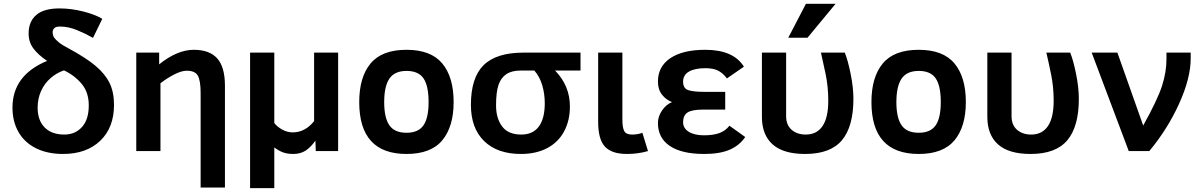

<svg xmlns="http://www.w3.org/2000/svg" viewBox="-20 -786 6246 999"><path d="M463.9 -588.9Q423.8 -611.8 379.4 -629.9Q335 -647.9 292 -647.9Q270 -647.9 262 -638.9Q253.9 -629.9 253.9 -620.1Q253.9 -601.6 261.7 -590.3Q269.5 -579.1 287.4 -564.7Q305.2 -550.3 336.9 -534.2Q427.2 -485.4 477.1 -443.4Q526.9 -401.4 550 -354.2Q573.2 -307.1 573.2 -240.2Q573.2 -122.1 501.5 -53.5Q429.7 15.1 308.1 15.1Q227.1 15.1 167.2 -14.6Q107.4 -44.4 76.2 -99.1Q44.9 -153.8 44.9 -226.1Q44.9 -394.5 225.1 -469.2Q179.2 -500 154.1 -533.4Q128.9 -566.9 128.9 -611.8Q128.9 -673.8 168.5 -708Q208 -742.2 290 -742.2Q350.1 -742.2 412.8 -726.3Q475.6 -710.4 512.2 -688ZM441.9 -237.8Q441.9 -305.2 405.5 -349.1Q369.1 -393.1 313 -419.9Q273.9 -406.7 242.4 -378.9Q210.9 -351.1 193.4 -311.8Q175.8 -272.5 175.8 -226.1Q175.8 -159.7 212.4 -122.8Q249 -85.9 314.9 -85.9Q371.1 -85.9 406.5 -125Q441.9 -164.1 441.9 -237.8Z M1150.4 189.9H1023.9V-301.8Q1023.9 -366.2 1009.5 -392.1Q995.1 -418 952.1 -418Q924.3 -418 887.2 -398.9Q850.1 -379.9 814.9 -353V0H689V-512.2H808.1V-451.2Q902.3 -526.9 988.3 -526.9Q1070.3 -526.9 1110.4 -481.9Q1150.4 -437 1150.4 -339.8Z M1739.3 0H1623L1621.1 -54.2Q1597.2 -20 1570.3 -2.4Q1543.5 15.1 1505.4 15.1Q1475.1 15.1 1452.1 6.6Q1429.2 -2 1407.2 -19V192.9H1281.2V-512.2H1407.2V-146Q1421.4 -127 1447.8 -112.1Q1474.1 -97.2 1503.4 -97.2Q1567.4 -97.2 1614.3 -155.8V-512.2H1739.3Z M2340.3 -254.9Q2340.3 -127 2281.2 -55.9Q2222.2 15.1 2095.2 15.1Q1849.1 15.1 1849.1 -254.9Q1849.1 -384.8 1908.2 -455.8Q1967.3 -526.9 2095.2 -526.9Q2222.2 -526.9 2281.2 -455.8Q2340.3 -384.8 2340.3 -254.9ZM2210 -254.9Q2210 -339.4 2183.6 -378.2Q2157.2 -417 2095.2 -417Q2033.7 -417 2006.3 -377.2Q1979 -337.4 1979 -254.9Q1979 -172.9 2006.1 -134Q2033.2 -95.2 2095.2 -95.2Q2156.2 -95.2 2183.1 -133.5Q2210 -171.9 2210 -254.9Z M3000.5 -512.2V-418.9H2868.2Q2945.3 -339.8 2945.3 -231.9Q2945.3 -158.2 2914.8 -101.8Q2884.3 -45.4 2826.7 -15.1Q2769 15.1 2690.4 15.1Q2567.9 15.1 2499 -52Q2430.2 -119.1 2430.2 -240.2Q2430.2 -381.8 2496.3 -447Q2562.5 -512.2 2704.1 -512.2ZM2688.5 -418.9Q2642.6 -418.9 2614.5 -400.1Q2586.4 -381.3 2573.7 -344Q2561 -306.6 2561 -236.8Q2561 -170.9 2592.5 -128.4Q2624 -85.9 2692.4 -85.9Q2752.9 -85.9 2783.7 -127.7Q2814.5 -169.4 2814.5 -249Q2814.5 -297.9 2801.3 -342.5Q2788.1 -387.2 2760.3 -418.9Z M3351.6 0Q3300.3 15.1 3242.2 15.1Q3163.6 15.1 3127.9 -22.7Q3092.3 -60.5 3092.3 -151.9V-512.2H3218.3V-165Q3218.3 -121.1 3228.3 -103.5Q3238.3 -85.9 3268.6 -85.9Q3299.8 -85.9 3322.3 -95.2Z M3857.4 -73.2Q3828.6 -29.8 3777.1 -7.3Q3725.6 15.1 3644.5 15.1Q3526.9 15.1 3465.1 -26.6Q3403.3 -68.4 3403.3 -146Q3403.3 -180.2 3424.8 -211.4Q3446.3 -242.7 3476.6 -254.9Q3446.3 -266.1 3424.8 -293Q3403.3 -319.8 3403.3 -361.8Q3403.3 -439.9 3468 -483.4Q3532.7 -526.9 3649.4 -526.9Q3796.4 -526.9 3850.6 -439L3762.2 -377.9Q3742.2 -404.8 3717.3 -418Q3692.4 -431.2 3650.4 -431.2Q3595.7 -431.2 3564.9 -413.6Q3534.2 -396 3534.2 -360.8Q3534.2 -326.2 3560.8 -317.1Q3587.4 -308.1 3644.5 -308.1H3753.4V-215.8H3639.2Q3579.6 -215.8 3556.9 -200.4Q3534.2 -185.1 3534.2 -149.9Q3534.2 -118.7 3563.7 -100.3Q3593.3 -82 3642.6 -82Q3689.5 -82 3721.4 -93Q3753.4 -104 3775.4 -131.8Z M3944.3 -512.2H4070.3V-181.2Q4070.3 -135.7 4098.9 -110.8Q4127.4 -85.9 4172.4 -85.9Q4230 -85.9 4259.8 -130.1Q4289.6 -174.3 4289.6 -262.2Q4289.6 -334 4275.9 -400.4Q4262.2 -466.8 4251.5 -512.2H4375.5Q4391.6 -473.1 4406 -401.6Q4420.4 -330.1 4420.4 -272Q4420.4 -127.4 4360.6 -56.2Q4300.8 15.1 4169.4 15.1Q4055.7 15.1 4000 -34.7Q3944.3 -84.5 3944.3 -178.2ZM4181.6 -589.8H4081.5L4173.3 -766.1H4327.6Z M5005.4 -254.9Q5005.4 -127 4946.3 -55.9Q4887.2 15.1 4760.3 15.1Q4514.2 15.1 4514.2 -254.9Q4514.2 -384.8 4573.2 -455.8Q4632.3 -526.9 4760.3 -526.9Q4887.2 -526.9 4946.3 -455.8Q5005.4 -384.8 5005.4 -254.9ZM4875 -254.9Q4875 -339.4 4848.6 -378.2Q4822.3 -417 4760.3 -417Q4698.7 -417 4671.4 -377.2Q4644 -337.4 4644 -254.9Q4644 -172.9 4671.1 -134Q4698.2 -95.2 4760.3 -95.2Q4821.3 -95.2 4848.1 -133.5Q4875 -171.9 4875 -254.9Z M5117.2 -512.2H5243.2V-181.2Q5243.2 -135.7 5271.7 -110.8Q5300.3 -85.9 5345.2 -85.9Q5402.8 -85.9 5432.6 -130.1Q5462.4 -174.3 5462.4 -262.2Q5462.4 -334 5448.7 -400.4Q5435.1 -466.8 5424.3 -512.2H5548.3Q5564.5 -473.1 5578.9 -401.6Q5593.3 -330.1 5593.3 -272Q5593.3 -127.4 5533.4 -56.2Q5473.6 15.1 5342.3 15.1Q5228.5 15.1 5172.9 -34.7Q5117.2 -84.5 5117.2 -178.2Z M5793.9 -512.2 5928.2 -132.8Q6002.4 -266.1 6025.9 -338.4Q6049.3 -410.6 6049.3 -479V-512.2H6175.3V-481.9Q6175.3 -379.4 6115.2 -246.8Q6055.2 -114.3 5960 0H5853L5660.2 -512.2Z"/></svg>

Font: Clear Sans
Style: Bold
Weight: 700
Foundry: Intel Corporation
Version: Version 1.00